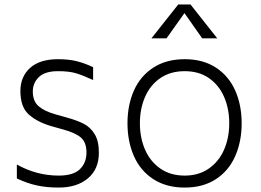

<svg xmlns="http://www.w3.org/2000/svg" viewBox="-20 -829 1177 866"><path d="M56 -24V-87Q145 -37 245 -37Q311 -37 340.5 -66Q370 -95 370 -141Q370 -187 345 -208.5Q320 -230 265 -245L215 -259Q151 -277 111.5 -311Q72 -345 72 -418Q72 -483 115.5 -522.5Q159 -562 242 -562Q290 -562 326 -553Q362 -544 400 -526V-468Q357 -488 325 -498Q293 -508 242 -508Q183 -508 155.5 -481.5Q128 -455 128 -417Q128 -372 154.5 -349.5Q181 -327 231 -313L281 -299Q328 -286 358 -270.5Q388 -255 407 -224Q426 -193 426 -140Q426 -66 376.5 -24.5Q327 17 245 17Q190 17 146.5 7.5Q103 -2 56 -24Z M555 0ZM555 -273Q555 -355 584 -420.5Q613 -486 671.5 -524Q730 -562 813 -562Q896 -562 954 -524Q1012 -486 1041 -420.5Q1070 -355 1070 -273Q1070 -191 1041 -125Q1012 -59 954 -21Q896 17 813 17Q730 17 671.5 -21Q613 -59 584 -125Q555 -191 555 -273ZM1014 -273Q1014 -339 990.5 -392.5Q967 -446 922 -477Q877 -508 813 -508Q749 -508 703.5 -477Q658 -446 634.5 -392.5Q611 -339 611 -273Q611 -207 634.5 -153.5Q658 -100 703.5 -68.5Q749 -37 813 -37Q876 -37 921.5 -68.5Q967 -100 990.5 -153.5Q1014 -207 1014 -273ZM892 -656 812 -770 731 -656H663L784 -809H839L960 -656Z"/></svg>

Font: Biryani ExtraLight
Style: Regular
Weight: 275
Designer: Dan Reynolds and Mathieu Reguer
Foundry: Dan Reynolds and Mathieu Reguer
Version: Version 1.004; ttfautohint (v1.1) -l 5 -r 5 -G 72 -x 0 -D la